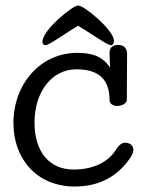

<svg xmlns="http://www.w3.org/2000/svg" viewBox="-20 -675 528 701"><path d="M382 -428C353 -472 312 -482 262 -482C128 -482 29 -369 29 -225C29 -97 113 6 253 6C342 6 411 -31 457 -101C463 -111 467 -118 467 -128C467 -146 451 -154 437 -154C428 -154 416 -149 403 -128C379 -88 326 -56 249 -56C159 -56 106 -122 106 -227C106 -341 170 -422 259 -422C348 -422 380 -378 380 -309C380 -294 397 -288 407 -288C427 -288 443 -299 443 -310C443 -346 444 -440 444 -478C444 -498 433 -511 411 -511C389 -511 380 -498 380 -483C380 -465 381 -443 382 -428ZM385 -510C393 -510 396 -518 396 -527C396 -563 289 -655 265 -655C245 -655 135 -565 135 -523C135 -515 139 -510 146 -510C160 -510 219 -554 265 -581C311 -554 371 -510 385 -510Z"/></svg>

Font: Life Savers
Style: Bold
Weight: 700
Designer: Pablo Impallari, Rodrigo Fuenzalida, Brenda Gallo
Foundry: Pablo Impallari, Rodrigo Fuenzalida, Brenda Gallo
Version: Version 3.000